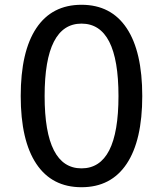

<svg xmlns="http://www.w3.org/2000/svg" viewBox="-20 -762 676 796"><path d="M317.9 -664.1Q241.7 -664.1 203.4 -589.1Q165 -514.2 165 -363.8Q165 -213.9 203.4 -138.9Q241.7 -64 317.9 -64Q394.5 -64 432.9 -138.9Q471.2 -213.9 471.2 -363.8Q471.2 -514.2 432.9 -589.1Q394.5 -664.1 317.9 -664.1ZM317.9 -742.2Q440.4 -742.2 505.1 -645.3Q569.8 -548.3 569.8 -363.8Q569.8 -179.7 505.1 -82.8Q440.4 14.2 317.9 14.2Q195.3 14.2 130.6 -82.8Q65.9 -179.7 65.9 -363.8Q65.9 -548.3 130.6 -645.3Q195.3 -742.2 317.9 -742.2Z"/></svg>

Font: Pangururan
Style: Regular
Weight: 400
Designer: Uli Kozok
Foundry: Michael Everson and Uli Kozok
Version: Version 1.005